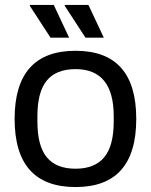

<svg xmlns="http://www.w3.org/2000/svg" viewBox="-20 -743 610 775"><path d="M325 -591 241 -720 242 -723H337L399 -591ZM184 -591 100 -720 101 -723H197L259 -591ZM285 12Q39 12 39 -263Q39 -538 285 -538Q530 -538 530 -263Q530 12 285 12ZM285 -62Q362 -62 400.5 -108Q439 -154 439 -252V-274Q439 -464 285 -464Q207 -464 169 -418Q131 -372 131 -274V-252Q131 -154 169 -108Q207 -62 285 -62Z"/></svg>

Font: Archivo
Style: Regular
Weight: 400
Designer: Hector Gatti
Foundry: Omnibus-Type
Version: Version 2.001